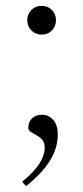

<svg xmlns="http://www.w3.org/2000/svg" viewBox="-20 -481 284 655"><path d="M55.5 139Q95.5 106.5 114 77.8Q132.5 49 132.5 21.5Q132.5 5.5 124.2 -4Q116 -13.5 104.8 -19.5Q93.5 -25.5 85 -31Q76.5 -36.5 76.5 -44Q76.5 -65 89.2 -77.2Q102 -89.5 123.5 -89.5Q146 -89.5 161.5 -72.2Q177 -55 177 -22Q177 1 170.5 22.8Q164 44.5 150.8 66.2Q137.5 88 117.2 109.8Q97 131.5 69 154ZM122 -461Q143.5 -461 157.2 -446.8Q171 -432.5 171 -412Q171 -391.5 157.2 -377.2Q143.5 -363 122 -363Q101 -363 87 -377.2Q73 -391.5 73 -412Q73 -432.5 87 -446.8Q101 -461 122 -461Z"/></svg>

Font: Newsreader 36pt Light
Style: Regular
Weight: 300
Designer: Hugues Gentile
Foundry: Production Type
Version: Version 1.003